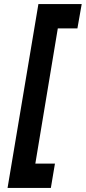

<svg xmlns="http://www.w3.org/2000/svg" viewBox="-20 -820 420 940"><path d="M17 100 168 -800H380L359 -681H263L153 -19H249L229 100Z"/></svg>

Font: Figtree
Style: Bold Italic
Weight: 700
Italic angle: -9.5°
Foundry: Erik Kennedy
Version: Version 2.001;gftools[0.9.30]